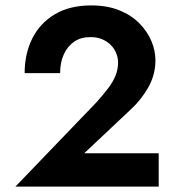

<svg xmlns="http://www.w3.org/2000/svg" viewBox="-20 -711 642 709"><path d="M37 -22H566V-145H291L462 -306Q503 -344 528.5 -390Q554 -436 554 -488Q554 -524 539 -559.5Q524 -595 494.5 -625Q465 -655 420.5 -673Q376 -691 317 -691Q237 -691 182 -658Q127 -625 99 -568.5Q71 -512 71 -441H202Q202 -481 216 -511Q230 -541 254.5 -557.5Q279 -574 314 -574Q339 -574 357.5 -566Q376 -558 389 -545Q402 -532 409 -515Q416 -498 416 -480Q416 -455 406.5 -431.5Q397 -408 379 -384.5Q361 -361 336 -333Z"/></svg>

Font: SpinnyJost
Style: Regular
Weight: 600
Version: Version 3.710